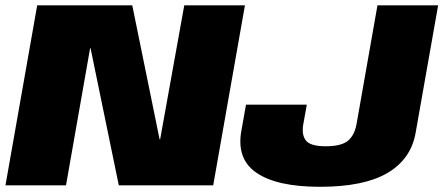

<svg xmlns="http://www.w3.org/2000/svg" viewBox="-32 -695 1662 720"><path d="M-11.5 0H215.5L306 -514.5H307.5L413.5 0H767.5L886.5 -675H659L568.5 -172.5H566.5L464 -675H107.5ZM1168 5.5Q1332.5 5.5 1420.8 -46.2Q1509 -98 1526.5 -196.5L1611 -675H1383.5L1305 -229.5Q1297.5 -188 1272.8 -167.2Q1248 -146.5 1189 -146.5Q1130 -146.5 1113.8 -169.8Q1097.5 -193 1106.5 -235.5L1118.5 -302.5H890.5L874 -209.5Q852.5 -100.5 929.2 -47.5Q1006 5.5 1168 5.5Z"/></svg>

Font: Anybody Black
Style: Italic
Weight: 900
Italic angle: -10°
Designer: Tyler Finck
Foundry: Etcetera Type Company
Version: Version 1.113;gftools[0.9.25]